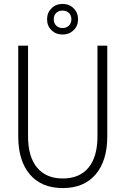

<svg xmlns="http://www.w3.org/2000/svg" viewBox="-20 -943 640 979"><path d="M300 16Q192 16 132.5 -53.5Q73 -123 73 -248V-710H123V-248Q123 -144 169 -88.5Q215 -33 300 -33Q386 -33 431.5 -88.5Q477 -144 477 -248V-710H527V-248Q527 -123 467.5 -53.5Q408 16 300 16ZM299 -767Q265 -767 242.5 -789Q220 -811 220 -845Q220 -878 242.5 -900.5Q265 -923 299 -923Q333 -923 355.5 -900.5Q378 -878 378 -845Q378 -811 355.5 -789Q333 -767 299 -767ZM299 -800Q319 -800 331.5 -812.5Q344 -825 344 -845Q344 -865 331.5 -877Q319 -889 299 -889Q279 -889 266.5 -877Q254 -865 254 -845Q254 -825 266.5 -812.5Q279 -800 299 -800Z"/></svg>

Font: Geist Mono ExtraLight
Style: Regular
Weight: 200
Monospace: yes
Designer: Basement.studio, Andrés Briganti, Mateo Zaragoza
Foundry: Basement.studio, Vercel, Andrés Briganti, Guido Ferreyra, Mateo Zaragoza
Version: Version 1.500; ttfautohint (v1.8.4.7-5d5b)